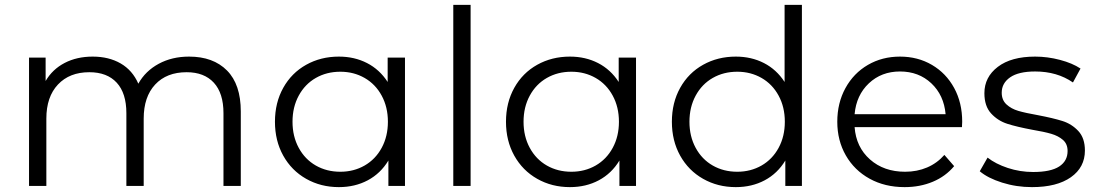

<svg xmlns="http://www.w3.org/2000/svg" viewBox="-20 -762 4499 787"><path d="M967 -305V0H896V-298Q896 -380 856.5 -423Q817 -466 745 -466Q663 -466 616 -415.5Q569 -365 569 -276V0H498V-298Q498 -380 458.5 -423Q419 -466 346 -466Q265 -466 217.5 -415.5Q170 -365 170 -276V0H99V-526H167V-430Q195 -478 245 -504Q295 -530 360 -530Q426 -530 474.5 -502Q523 -474 547 -419Q576 -471 630.5 -500.5Q685 -530 755 -530Q854 -530 910.5 -473Q967 -416 967 -305Z M1640 -526V0H1572V-104Q1540 -51 1487.5 -23Q1435 5 1369 5Q1295 5 1235 -29Q1175 -63 1141 -124Q1107 -185 1107 -263Q1107 -341 1141 -402Q1175 -463 1235 -496.5Q1295 -530 1369 -530Q1433 -530 1484.5 -503.5Q1536 -477 1569 -426V-526ZM1570 -263Q1570 -323 1544.5 -370Q1519 -417 1474.5 -442.5Q1430 -468 1375 -468Q1319 -468 1274.5 -442.5Q1230 -417 1204.5 -370Q1179 -323 1179 -263Q1179 -203 1204.5 -156Q1230 -109 1274.5 -83.5Q1319 -58 1375 -58Q1430 -58 1474.5 -83.5Q1519 -109 1544.5 -156Q1570 -203 1570 -263Z M1838 -742H1909V0H1838Z M2587 -526V0H2519V-104Q2487 -51 2434.5 -23Q2382 5 2316 5Q2242 5 2182 -29Q2122 -63 2088 -124Q2054 -185 2054 -263Q2054 -341 2088 -402Q2122 -463 2182 -496.5Q2242 -530 2316 -530Q2380 -530 2431.5 -503.5Q2483 -477 2516 -426V-526ZM2517 -263Q2517 -323 2491.5 -370Q2466 -417 2421.5 -442.5Q2377 -468 2322 -468Q2266 -468 2221.5 -442.5Q2177 -417 2151.5 -370Q2126 -323 2126 -263Q2126 -203 2151.5 -156Q2177 -109 2221.5 -83.5Q2266 -58 2322 -58Q2377 -58 2421.5 -83.5Q2466 -109 2491.5 -156Q2517 -203 2517 -263Z M3267 -742V0H3199V-104Q3167 -51 3114.5 -23Q3062 5 2996 5Q2922 5 2862 -29Q2802 -63 2768 -124Q2734 -185 2734 -263Q2734 -341 2768 -402Q2802 -463 2862 -496.5Q2922 -530 2996 -530Q3060 -530 3111.5 -503.5Q3163 -477 3196 -426V-742ZM3197 -263Q3197 -323 3171.5 -370Q3146 -417 3101.5 -442.5Q3057 -468 3002 -468Q2946 -468 2901.5 -442.5Q2857 -417 2831.5 -370Q2806 -323 2806 -263Q2806 -203 2831.5 -156Q2857 -109 2901.5 -83.5Q2946 -58 3002 -58Q3057 -58 3101.5 -83.5Q3146 -109 3171.5 -156Q3197 -203 3197 -263Z M3923 -241H3483Q3489 -159 3546 -108.5Q3603 -58 3690 -58Q3739 -58 3780 -75.5Q3821 -93 3851 -127L3891 -81Q3856 -39 3803.5 -17Q3751 5 3688 5Q3607 5 3544.5 -29.5Q3482 -64 3447 -125Q3412 -186 3412 -263Q3412 -340 3445.5 -401Q3479 -462 3537.5 -496Q3596 -530 3669 -530Q3742 -530 3800 -496Q3858 -462 3891 -401.5Q3924 -341 3924 -263ZM3483 -294H3856Q3849 -372 3797.5 -420.5Q3746 -469 3669 -469Q3593 -469 3541.5 -420.5Q3490 -372 3483 -294Z M3996 -60 4028 -116Q4061 -90 4111 -73.5Q4161 -57 4215 -57Q4287 -57 4321.5 -79.5Q4356 -102 4356 -143Q4356 -172 4337 -188.5Q4318 -205 4289 -213.5Q4260 -222 4212 -230Q4148 -242 4109 -254.5Q4070 -267 4042.5 -297Q4015 -327 4015 -380Q4015 -446 4070 -488Q4125 -530 4223 -530Q4274 -530 4325 -516.5Q4376 -503 4409 -481L4378 -424Q4313 -469 4223 -469Q4155 -469 4120.5 -445Q4086 -421 4086 -382Q4086 -352 4105.5 -334Q4125 -316 4154 -307.5Q4183 -299 4234 -290Q4297 -278 4335 -266Q4373 -254 4400 -225Q4427 -196 4427 -145Q4427 -76 4369.5 -35.5Q4312 5 4210 5Q4146 5 4087.5 -13.5Q4029 -32 3996 -60Z"/></svg>

Font: Idrija
Style: Regular
Weight: 400
Designer: Julieta Ulanovsky
Foundry: Julieta Ulanovsky
Version: Version 7.200